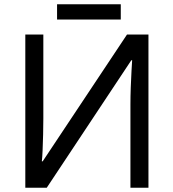

<svg xmlns="http://www.w3.org/2000/svg" viewBox="-20 -875 808 895"><path d="M98 -714H182V-322Q182 -289 181 -248Q180 -207 178.5 -173Q177 -139 175 -123H179L572 -714H672V0H588V-388Q588 -425 589.5 -467Q591 -509 593 -544Q595 -579 596 -594H592L198 0H98ZM543 -855V-784H246V-855Z"/></svg>

Font: Noto Sans IKEA
Style: Regular
Weight: 400
Designer: Monotype Design Team
Foundry: Monotype Imaging Inc.
Version: Version 2.001